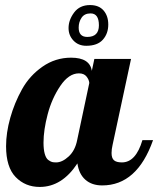

<svg xmlns="http://www.w3.org/2000/svg" viewBox="-20 -733 625 759"><path d="M4 -155Q4 -208 20.5 -267Q37 -326 67 -380Q97 -434 148 -469.5Q199 -505 261 -505Q335 -505 343 -453L353 -500H498L425 -160Q421 -143 421 -128Q421 -108 430.5 -99.5Q440 -91 462 -91Q517 -91 543 -179H585Q522 0 384 0Q343 0 317.5 -22.5Q292 -45 286 -87Q225 6 137 6Q80 6 42 -33Q4 -72 4 -155ZM152 -169Q152 -142 157 -124.5Q162 -107 171 -100.5Q180 -94 186 -92.5Q192 -91 202 -91Q226 -91 251.5 -114.5Q277 -138 285 -179L333 -405Q332 -418 322 -430.5Q312 -443 292 -443Q252 -443 218.5 -393.5Q185 -344 168.5 -281.5Q152 -219 152 -169ZM251 -622Q251 -654 273 -683.5Q295 -713 336 -713Q371 -713 389.5 -691.5Q408 -670 408 -636Q408 -600 386.5 -576Q365 -552 321 -552Q290 -552 270.5 -572.5Q251 -593 251 -622ZM291 -624Q291 -587 325 -587Q371 -587 371 -633Q371 -680 338 -680Q314 -680 302.5 -663Q291 -646 291 -624Z"/></svg>

Font: Lobster Two
Style: Bold Italic
Weight: 700
Designer: Pablo Impallari
Foundry: Pablo Impallari. www.impallari.com
Version: Version 1.006